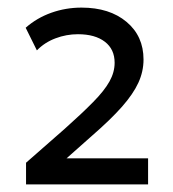

<svg xmlns="http://www.w3.org/2000/svg" viewBox="-20 -846 456 505"><path d="M48.5 -361V-418L150 -507Q196 -548 225.2 -577.8Q254.5 -607.5 268 -631.8Q281.5 -656 281.5 -681Q281.5 -716.5 255.8 -736.2Q230 -756 185 -756Q154.5 -756 126 -745.2Q97.5 -734.5 77 -713.5L47.5 -773Q77 -799 115 -812.5Q153 -826 194.5 -826Q268 -826 312.8 -788.5Q357.5 -751 357.5 -689.5Q357.5 -658 344 -628.5Q330.5 -599 300.8 -565.2Q271 -531.5 221.5 -488.5L155 -429.5H369.5V-361Z"/></svg>

Font: Geologica EX
Style: Regular
Weight: 400
Designer: Sindre Bremnes, Frode Helland
Foundry: Monokrom Skriftforlag AS
Version: Version 1.010;gftools[0.9.28]